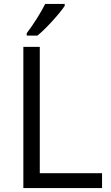

<svg xmlns="http://www.w3.org/2000/svg" viewBox="-20 -951 559 971"><path d="M98.1 0V-713.9H181.2V-75.2H496.1V0ZM115.2 -783.2Q138.7 -813.5 165.8 -856.4Q192.9 -899.4 208.5 -931.2H307.1V-920.9Q285.6 -889.2 243.2 -842.8Q200.7 -796.4 169.4 -771H115.2Z"/></svg>

Font: Zoram GWebM
Style: Regular
Weight: 400
Foundry: Ascender Corporation
Version: Version 1.000